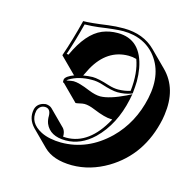

<svg xmlns="http://www.w3.org/2000/svg" viewBox="-81 -520 664 666"><g transform="rotate(15 250.5 -186.5)"><path d="M327.1 -123.5Q324.7 -123.5 322.8 -123.5Q300.8 -123.5 258.3 -141.1Q236.3 -150.4 220.7 -150.4Q213.9 -150.4 202.1 -147.5Q193.4 -145.5 189.5 -145.5L132.8 -202.1Q130.9 -202.6 129.9 -203.1Q127.4 -206.5 128.9 -214.8Q132.8 -226.6 161.1 -237.3H159.2L102.5 -293.9Q124 -356 141.6 -426.8Q168 -426.8 229.5 -435.5Q255.4 -439 285.2 -439Q355.5 -438.5 398.4 -396L455.1 -339.4Q512.2 -282.2 498.5 -186Q497.1 -176.8 495.6 -168.5Q467.3 -34.7 359.9 29.8Q298.3 66.4 232.4 66.4Q165 65.9 130.9 32.2L74.2 -24.4Q48.3 -51.8 55.2 -85.9Q59.6 -106.4 81.5 -113.3Q86.9 -114.7 91.3 -115.2Q105.5 -114.3 113.3 -106.9L169.9 -50.3Q178.7 -39.6 178.2 -21.5Q184.1 -21 189.5 -21Q271.5 -21 326.2 -121.1Q326.7 -123 327.1 -123.5ZM190.4 -244.6Q208 -247.6 223.6 -248Q244.6 -248 284.7 -234.9Q303.7 -229 319.8 -229Q345.2 -229.5 363.3 -235.8Q370.6 -302.2 353.5 -347.7Q339.8 -351.6 325.2 -351.6Q248.5 -351.6 204.6 -272.9Q197.8 -259.8 190.4 -244.6ZM373 -234.9 372.6 -229 366.7 -226.6Q346.2 -219.2 319.8 -219.2Q300.8 -219.2 261.7 -231.9Q241.7 -238.3 223.6 -237.8Q177.2 -237.8 144.5 -217.8Q140.1 -214.8 138.7 -212.9Q158.7 -216.8 164.1 -216.8Q183.1 -216.8 224.1 -199.7Q248.5 -189.9 266.1 -189.9Q298.8 -190.4 354 -216.8L372.1 -226.1L368.2 -206.1Q348.1 -111.8 289.6 -54.7Q244.1 -11.2 189.5 -11.2Q133.3 -11.2 116.2 -51.3Q111.3 -64.5 111.8 -78.6Q111.3 -104.5 91.3 -105Q74.2 -105 66.4 -88.4Q65.4 -85.4 64.9 -84Q55.7 -40 103.5 -15.1Q119.1 -7.3 137.2 -3.9Q156.2 0 175.8 0Q271.5 0 346.2 -72.3Q409.2 -134.3 429.2 -227.1Q449.7 -322.8 397.9 -382.3Q368.2 -415.5 323.2 -425.3Q304.7 -429.2 285.2 -429.2Q259.8 -429.2 198.7 -420.4Q175.8 -417.5 149.4 -417Q133.3 -354 115.7 -302.2L122.6 -301.3Q161.1 -385.7 213.9 -407.7Q239.3 -418 268.6 -418Q353.5 -418 371.6 -318.8Q375.5 -296.9 375.5 -272.9Q375 -253.4 373 -234.9Z"/></g></svg>

Font: Linux Biolinum Shadow O
Style: Italic
Weight: 400
Italic angle: -12°
Designer: Philipp H. Poll
Foundry: Philipp H. Poll
Version: Version 0.6.2